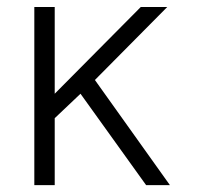

<svg xmlns="http://www.w3.org/2000/svg" viewBox="-20 -539 602 560"><path d="M80.1 1H139.6V-194.3L214.8 -265.6L406.2 1H475.6L256.8 -305.7L467.8 -518.6H390.6L139.6 -265.6V-518.6H80.1Z"/></svg>

Font: Dotum
Style: Regular
Weight: 400
Version: Version 2.21